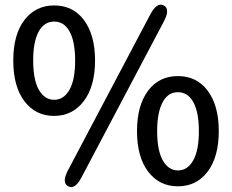

<svg xmlns="http://www.w3.org/2000/svg" viewBox="-20 -773 979 810"><path d="M268 13Q239 -2 267 -55L614 -712Q642 -765 671 -750Q699 -735 671 -682L324 -25Q296 28 268 13ZM606 -392Q652 -452 730.5 -452Q809 -452 855 -392Q903 -329 903 -220Q903 -111 856 -49Q809 13 730.5 13Q652 13 605 -49Q558 -111 558 -220Q558 -329 606 -392ZM794 -345Q771 -384 730.5 -384Q690 -384 668 -345Q643 -302 643 -220Q643 -138 667 -96Q691 -54 731 -54Q771 -54 795 -96Q819 -138 819 -220Q819 -302 794 -345ZM333 -690Q381 -627 381 -518Q381 -409 333.5 -346.5Q286 -284 208 -284Q130 -284 83 -346Q36 -408 36 -517.5Q36 -627 83 -688.5Q130 -750 208.5 -750Q287 -750 333 -690ZM272 -643Q249 -682 208.5 -682Q168 -682 145 -643Q120 -600 120 -518Q120 -436 144 -394Q168 -352 208.5 -352Q249 -352 273 -394Q297 -436 297 -518Q297 -600 272 -643Z"/></svg>

Font: Resource Han Rounded CN Medium
Style: Regular
Weight: 500
Designer: Cyano Hao (round all glyphs); Ryoko NISHIZUKA 西塚涼子 (kana, bopomofo & ideographs); Paul D. Hunt (Latin, Greek & Cyrillic)
Foundry: Cyano Hao
Version: 0.990